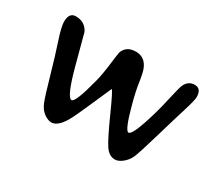

<svg xmlns="http://www.w3.org/2000/svg" viewBox="-88 -652 923 812"><g transform="rotate(30 373.5 -246.5)"><path d="M368.2 -276.9Q367.7 -276.9 329.1 -188Q290.5 -99.1 275.9 -74.7Q247.1 -26.9 217.3 -26.9Q200.2 -26.9 180.4 -41.5Q160.6 -56.2 149.7 -84.2Q138.7 -112.3 115 -195.8Q91.3 -279.3 71.3 -339.1Q51.3 -398.9 51.3 -423.3Q51.3 -467.8 84 -467.8Q128.9 -467.8 147.9 -429.2Q148.4 -428.2 185.1 -289.8Q221.7 -151.4 244.6 -151.4Q262.7 -151.4 294.4 -275.4Q303.7 -311 310.5 -367.4Q317.4 -423.8 319.8 -429.7Q334.5 -465.3 378.9 -465.3Q423.3 -465.3 441.4 -420.9Q448.7 -402.8 454.6 -361.8Q460.4 -320.8 474.6 -267.6Q504.9 -152.8 522 -152.8Q541.5 -152.8 577.6 -277.3Q588.9 -315.4 600.8 -369.6Q612.8 -423.8 618.7 -437Q632.8 -468.3 664.8 -468.3Q696.8 -468.3 696.8 -426.8Q696.8 -411.1 679 -353.8Q661.1 -296.4 632.3 -197.8Q603.5 -99.1 593.3 -77.1Q583 -55.2 564 -40.3Q544.9 -25.4 528.8 -25.4Q500 -25.4 479.7 -55.7Q459.5 -85.9 416.7 -181.4Q374 -276.9 368.2 -276.9Z"/></g></svg>

Font: Averia Libre
Style: Regular
Weight: 400
Version: Version 1.002